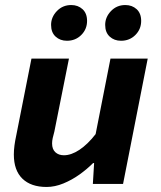

<svg xmlns="http://www.w3.org/2000/svg" viewBox="-20 -731 640 763"><path d="M165 12Q103 12 69 -21Q35 -54 35 -117Q35 -134 37.5 -153Q40 -172 44 -190L105 -498H254L196 -208Q192 -194 189.5 -182.5Q187 -171 187 -161Q187 -138 200 -126Q213 -114 234 -114Q263 -114 295.5 -135.5Q328 -157 360 -198L419 -498H567L469 0H349L354 -83H350Q326 -59 296 -37.5Q266 -16 232 -2Q198 12 165 12ZM246 -569Q219 -569 201 -585.5Q183 -602 183 -632Q183 -663 206 -687Q229 -711 263 -711Q290 -711 308 -694.5Q326 -678 326 -648Q326 -615 303 -592Q280 -569 246 -569ZM461 -569Q434 -569 416 -585.5Q398 -602 398 -632Q398 -663 421 -687Q444 -711 478 -711Q505 -711 523 -694.5Q541 -678 541 -648Q541 -615 518 -592Q495 -569 461 -569Z"/></svg>

Font: Source Code Pro ExtraBold
Style: Italic
Weight: 800
Italic angle: -11°
Monospace: yes
Designer: Paul D. Hunt, Teo Tuominen
Foundry: Adobe Systems Incorporated
Version: Version 1.016;hotconv 1.0.116;makeotfexe 2.5.65601